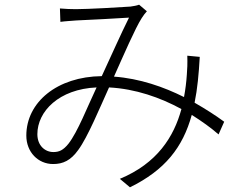

<svg xmlns="http://www.w3.org/2000/svg" viewBox="-20 -752 1040 817"><path d="M271 -140C249 -113 232 -105 207 -105C172 -105 139 -132 139 -181C139 -278 231 -373 391 -380C352 -298 311 -191 271 -140ZM934 -234C900 -259 857 -287 808 -315C820 -373 826 -438 830 -510L777 -515C778 -484 777 -455 775 -434C773 -403 769 -371 763 -339C677 -382 575 -418 465 -426C508 -522 555 -631 583 -675C591 -688 598 -696 605 -704L572 -732C561 -728 549 -726 535 -724C495 -721 352 -713 303 -713C283 -713 257 -714 235 -716L237 -659C258 -662 283 -663 305 -665C350 -667 489 -674 529 -677C494 -607 453 -514 413 -428C223 -426 92 -317 92 -175C92 -105 142 -54 206 -54C248 -54 281 -69 313 -114C353 -168 405 -294 444 -380C557 -374 662 -337 752 -288C720 -170 649 -57 490 9L533 45C682 -28 758 -125 796 -263C839 -236 878 -208 910 -180Z"/></svg>

Font: Noto Sans Japanese Light
Style: Regular
Weight: 300
Designer: Ryoko NISHIZUKA (kana & ideographs); Paul D. Hunt (Latin, Greek & Cyrillic); Wenlong ZHANG (bopomofo); Sandoll Communica
Foundry: Adobe Systems Incorporated
Version: Version 1.000;PS 1;hotconv 1.0.78;makeotf.lib2.5.61930